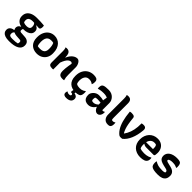

<svg xmlns="http://www.w3.org/2000/svg" viewBox="336 -2377 4248 4248"><g transform="rotate(45 2460.0 -253.5)"><path d="M134 -65Q134 -87 141.5 -106Q149 -125 164.5 -139.5Q180 -154 203 -163V-178L277 -172Q267 -158 263 -142.5Q259 -127 259 -108Q259 -94 268.5 -84.5Q278 -75 296 -73L428 -64Q466 -61 495 -45.5Q524 -30 541 -3.5Q558 23 558 60V75Q558 115 538 148Q518 181 479 203.5Q440 226 382 238Q324 250 247 250H233Q164 250 117 234Q70 218 46 188.5Q22 159 22 119V107Q22 77 38 52.5Q54 28 83 12.5Q112 -3 150 -5V-28L217 11Q196 21 183 33Q170 45 164 60Q158 75 158 95V105Q158 125 167.5 138Q177 151 197.5 156.5Q218 162 250 162H268Q312 162 347.5 159Q383 156 413 148Q420 138 422 127.5Q424 117 424 106V96Q424 79 414.5 69Q405 59 387 58L273 50Q230 46 199 30.5Q168 15 151 -10Q134 -35 134 -65ZM327 -446 425 -443V-417Q460 -400 479 -375Q498 -350 498 -316V-306Q498 -259 470 -226.5Q442 -194 393 -177Q344 -160 282 -160Q214 -159 161.5 -180.5Q109 -202 79 -244Q49 -286 49 -343V-352Q49 -412 79.5 -456.5Q110 -501 169.5 -526Q229 -551 316 -551Q380 -551 431.5 -549Q483 -547 542 -541Q545 -535 546.5 -522.5Q548 -510 548 -497Q548 -463 537.5 -442Q527 -421 502 -421Q483 -421 459.5 -424Q436 -427 399 -430Q362 -433 306 -433Q240 -433 206.5 -409.5Q173 -386 173 -337V-329Q173 -316 176 -302.5Q179 -289 187 -276Q208 -267 229 -263Q250 -259 281 -259Q329 -259 355 -278Q381 -297 381 -333V-344Q381 -361 377 -379Q373 -397 361.5 -414.5Q350 -432 327 -446Z M873 -550Q923 -550 967.5 -531.5Q1012 -513 1046.5 -476Q1081 -439 1101 -383.5Q1121 -328 1121 -253V-240Q1121 -165 1088.5 -108Q1056 -51 999 -19.5Q942 12 866 12Q815 12 770.5 -3.5Q726 -19 692 -50Q658 -81 638.5 -129Q619 -177 619 -241V-254Q619 -343 651.5 -409.5Q684 -476 741 -513Q798 -550 873 -550ZM890 -423Q843 -423 812 -403.5Q781 -384 765.5 -344.5Q750 -305 750 -244V-237Q750 -204 755 -175Q760 -146 771 -122Q788 -118 805 -116.5Q822 -115 846 -115Q895 -115 926.5 -129Q958 -143 974 -173.5Q990 -204 990 -250V-257Q990 -305 983 -344Q976 -383 961 -415Q947 -420 930.5 -421.5Q914 -423 890 -423Z M1715 0Q1701 3 1689 4Q1677 5 1663 5Q1625 5 1598.5 -6Q1572 -17 1558.5 -46.5Q1545 -76 1545 -129Q1545 -168 1549 -207.5Q1553 -247 1559.5 -288.5Q1566 -330 1574 -376Q1566 -388 1556.5 -394Q1547 -400 1535 -400Q1511 -400 1487.5 -387Q1464 -374 1441.5 -345Q1419 -316 1397.5 -268Q1376 -220 1356 -149V-376H1382Q1402 -426 1433 -465Q1464 -504 1503 -527Q1542 -550 1583 -550Q1607 -550 1627 -535.5Q1647 -521 1662 -497Q1677 -473 1686 -444Q1695 -415 1695 -386Q1695 -348 1695 -309Q1695 -270 1695 -231.5Q1695 -193 1695 -154Q1695 -108 1699 -75Q1703 -42 1715 0ZM1376 1Q1369 2 1362.5 2.5Q1356 3 1350 3Q1344 3 1337 3Q1310 3 1291 -2.5Q1272 -8 1261 -19Q1250 -30 1245.5 -45Q1241 -60 1241 -79Q1241 -129 1241 -175.5Q1241 -222 1241 -266.5Q1241 -311 1241 -354.5Q1241 -398 1241 -441Q1241 -468 1237 -494Q1233 -520 1222 -538Q1230 -540 1236.5 -541Q1243 -542 1250 -543Q1257 -544 1263 -544Q1296 -544 1322 -529.5Q1348 -515 1362 -480Q1376 -445 1376 -382Q1376 -317 1376 -249.5Q1376 -182 1376 -118.5Q1376 -55 1376 1Z M2098 -550Q2124 -550 2144.5 -546.5Q2165 -543 2180 -537Q2195 -531 2204 -521Q2215 -510 2220.5 -495Q2226 -480 2226 -452Q2226 -429 2222.5 -410Q2219 -391 2211 -373H2206Q2178 -394 2152.5 -402.5Q2127 -411 2088 -411Q2046 -411 2017 -389Q1988 -367 1973 -328.5Q1958 -290 1958 -241V-229Q1958 -206 1962.5 -185Q1967 -164 1975 -146Q1998 -131 2023.5 -125Q2049 -119 2078 -119Q2108 -119 2132.5 -124Q2157 -129 2179 -140Q2201 -151 2223 -168H2229Q2231 -158 2232 -148Q2233 -138 2233 -123Q2233 -88 2226 -62.5Q2219 -37 2203 -21Q2193 -11 2174 -3.5Q2155 4 2129 8Q2103 12 2071 12Q2019 12 1974 -2.5Q1929 -17 1895 -47.5Q1861 -78 1842 -126Q1823 -174 1823 -240V-254Q1823 -342 1857.5 -408.5Q1892 -475 1954 -512.5Q2016 -550 2098 -550ZM2093 -31Q2092 -27 2090.5 -17.5Q2089 -8 2088 2.5Q2087 13 2085.5 21.5Q2084 30 2083 36V41Q2123 45 2148 68Q2173 91 2173 129Q2173 185 2133 214.5Q2093 244 2021 244Q1988 244 1967.5 235Q1947 226 1938 211Q1929 196 1929 177Q1929 168 1930.5 158.5Q1932 149 1934.5 140Q1937 131 1940 123H1946Q1961 133 1975.5 138.5Q1990 144 2015 144Q2037 144 2050 136Q2063 128 2063 109Q2063 95 2052 87Q2041 79 2018 79Q2012 79 2008.5 76.5Q2005 74 2005 68Q2005 63 2006 51.5Q2007 40 2009 27.5Q2011 15 2015 2.5Q2019 -10 2024 -17Q2027 -22 2033.5 -25Q2040 -28 2053.5 -30Q2067 -32 2093 -31Z M2780 -354Q2780 -332 2780 -310Q2780 -288 2780 -266.5Q2780 -245 2780 -223Q2780 -201 2780 -179Q2780 -167 2780 -155.5Q2780 -144 2780 -132Q2784 -130 2790 -128.5Q2796 -127 2800 -127Q2811 -127 2822 -130.5Q2833 -134 2843 -142H2849Q2850 -136 2850.5 -131.5Q2851 -127 2851 -120Q2851 -92 2841.5 -64.5Q2832 -37 2817 -22Q2801 -6 2786 0.5Q2771 7 2756 7Q2730 7 2707.5 -7.5Q2685 -22 2669.5 -44.5Q2654 -67 2645 -94Q2636 -121 2636 -145Q2636 -168 2636 -190.5Q2636 -213 2636 -233Q2636 -257 2638 -282Q2640 -307 2644.5 -335Q2649 -363 2655 -396Q2636 -405 2617.5 -410Q2599 -415 2578.5 -417Q2558 -419 2533 -419Q2503 -419 2478 -416.5Q2453 -414 2429 -409.5Q2405 -405 2379 -397H2373Q2372 -406 2370.5 -417.5Q2369 -429 2369 -441Q2369 -462 2375 -482Q2381 -502 2394 -515Q2406 -526 2426 -533.5Q2446 -541 2480 -544.5Q2514 -548 2565 -548Q2617 -548 2656.5 -531Q2696 -514 2723.5 -485Q2751 -456 2765.5 -422Q2780 -388 2780 -354ZM2464 -155Q2464 -128 2475.5 -118Q2487 -108 2520 -108Q2541 -108 2563 -115Q2585 -122 2607 -137Q2629 -152 2649 -177L2655 -96H2640Q2627 -70 2602.5 -45.5Q2578 -21 2545 -5.5Q2512 10 2474 10Q2425 10 2390.5 -7.5Q2356 -25 2338 -59.5Q2320 -94 2320 -147V-154Q2320 -182 2334.5 -209.5Q2349 -237 2373.5 -261Q2398 -285 2430.5 -299Q2463 -313 2498 -313Q2541 -313 2577.5 -308.5Q2614 -304 2641 -295.5Q2668 -287 2679 -276Q2685 -271 2690 -262Q2695 -253 2698 -240Q2701 -227 2701 -208Q2674 -215 2645.5 -219Q2617 -223 2590 -225Q2563 -227 2539 -227Q2518 -227 2502 -224.5Q2486 -222 2472 -215Q2468 -200 2466 -186.5Q2464 -173 2464 -157Z M2940 -654Q2940 -680 2936.5 -706.5Q2933 -733 2926 -751Q2930 -752 2935 -753Q2940 -754 2945.5 -755Q2951 -756 2956.5 -756.5Q2962 -757 2967.5 -757Q2973 -757 2980 -757Q3006 -757 3027.5 -746Q3049 -735 3062.5 -709Q3076 -683 3076 -637Q3076 -595 3076 -551.5Q3076 -508 3076 -464.5Q3076 -421 3076 -377.5Q3076 -334 3076 -291Q3076 -248 3076 -205Q3076 -181 3077.5 -163Q3079 -145 3083 -131Q3089 -126 3096.5 -123.5Q3104 -121 3115 -121Q3125 -121 3133 -122.5Q3141 -124 3148 -126.5Q3155 -129 3161.5 -133Q3168 -137 3174 -142H3180Q3182 -133 3183 -123Q3184 -113 3184 -98Q3184 -65 3177 -43.5Q3170 -22 3157 -9Q3151 -3 3143.5 0.5Q3136 4 3127.5 6Q3119 8 3108.5 9Q3098 10 3087 10Q3047 10 3019.5 -4Q2992 -18 2974 -41.5Q2956 -65 2948 -93.5Q2940 -122 2940 -150Q2940 -216 2940 -280Q2940 -344 2940 -407.5Q2940 -471 2940 -532.5Q2940 -594 2940 -654Z M3288 -546Q3317 -546 3337.5 -541Q3358 -536 3371 -523.5Q3384 -511 3385 -487Q3394 -392 3406.5 -321.5Q3419 -251 3437.5 -199Q3456 -147 3480 -107H3488Q3510 -138 3528.5 -173Q3547 -208 3561 -247Q3575 -286 3584.5 -331Q3594 -376 3598.5 -427.5Q3603 -479 3602 -538Q3617 -543 3632 -544.5Q3647 -546 3661 -546Q3691 -546 3709 -536Q3727 -526 3734.5 -506Q3742 -486 3739 -456Q3732 -376 3715.5 -306Q3699 -236 3674 -177.5Q3649 -119 3616 -73Q3583 -27 3542 5Q3533 7 3519.5 8.5Q3506 10 3492 10Q3476 10 3463.5 7Q3451 4 3438.5 -5.5Q3426 -15 3407 -34Q3379 -62 3355 -99Q3331 -136 3311.5 -181.5Q3292 -227 3277 -281.5Q3262 -336 3251.5 -400Q3241 -464 3234 -538Q3245 -543 3260.5 -544.5Q3276 -546 3288 -546Z M4095 -553Q4165 -553 4214 -524.5Q4263 -496 4289.5 -445.5Q4316 -395 4316 -329V-324Q4316 -286 4311.5 -266Q4307 -246 4299 -239.5Q4291 -233 4281 -233H4057Q4028 -233 4004 -241Q3980 -249 3966 -262L3945 -252L3949 -314H4180Q4182 -321 4182.5 -329.5Q4183 -338 4183 -345Q4183 -369 4178 -390.5Q4173 -412 4160 -429Q4148 -434 4137 -436Q4126 -438 4105 -438Q4040 -438 4000 -387.5Q3960 -337 3960 -234V-229Q3960 -209 3962 -192Q3964 -175 3968.5 -160Q3973 -145 3978 -132Q4002 -120 4032.5 -114.5Q4063 -109 4107 -109Q4140 -109 4171 -113.5Q4202 -118 4231.5 -128Q4261 -138 4288 -154H4294Q4296 -145 4297 -136Q4298 -127 4298 -118Q4298 -87 4289.5 -66Q4281 -45 4265 -29Q4249 -13 4224 -3.5Q4199 6 4169 10.5Q4139 15 4106 15Q4044 15 3992.5 -4Q3941 -23 3903.5 -58.5Q3866 -94 3845.5 -144.5Q3825 -195 3825 -258V-263Q3825 -327 3845 -380Q3865 -433 3901 -472Q3937 -511 3986.5 -532Q4036 -553 4095 -553Z M4665 -124Q4691 -124 4710.5 -128.5Q4730 -133 4742 -143Q4745 -160 4740.5 -172.5Q4736 -185 4721.5 -194.5Q4707 -204 4680 -210L4605 -227Q4547 -241 4513 -259.5Q4479 -278 4463.5 -306Q4448 -334 4448 -374Q4448 -414 4466.5 -447Q4485 -480 4518.5 -503Q4552 -526 4598 -538Q4644 -550 4700 -550Q4732 -550 4755 -547Q4778 -544 4793.5 -538Q4809 -532 4817 -524Q4827 -514 4833 -499.5Q4839 -485 4842.5 -465.5Q4846 -446 4846 -420Q4846 -411 4845 -402Q4844 -393 4842 -384H4836Q4815 -394 4796.5 -401Q4778 -408 4755.5 -411.5Q4733 -415 4701 -415Q4660 -415 4634 -408.5Q4608 -402 4596 -392.5Q4584 -383 4584 -370Q4584 -360 4590.5 -353Q4597 -346 4615.5 -340Q4634 -334 4669 -326L4725 -313Q4778 -301 4810 -279.5Q4842 -258 4856.5 -228.5Q4871 -199 4871 -161Q4871 -104 4847 -65Q4823 -26 4775.5 -7Q4728 12 4656 12Q4615 12 4582.5 9.5Q4550 7 4525 1.5Q4500 -4 4483 -12Q4466 -20 4455 -30Q4442 -43 4433 -66.5Q4424 -90 4424 -131Q4424 -146 4425.5 -158Q4427 -170 4429 -179H4435Q4461 -164 4483.5 -153.5Q4506 -143 4531 -136.5Q4556 -130 4588 -127Q4620 -124 4665 -124Z"/></g></svg>

Font: Recursive Casual
Style: Bold
Weight: 700
Version: Version 1.085